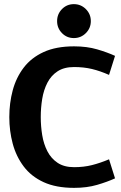

<svg xmlns="http://www.w3.org/2000/svg" viewBox="-20 -899 585 928"><path d="M338 -91Q385 -91 424.5 -101Q464 -111 507 -129L536 -37Q499 -20 449.5 -5.5Q400 9 338 9Q251 9 191 -18.5Q131 -46 94.5 -94.5Q58 -143 41.5 -204.5Q25 -266 25 -333Q25 -401 41.5 -462.5Q58 -524 94.5 -572Q131 -620 191 -647.5Q251 -675 338 -675Q400 -675 449.5 -660.5Q499 -646 536 -629L507 -537Q464 -556 424.5 -565.5Q385 -575 338 -575Q290 -575 258.5 -554.5Q227 -534 209 -499Q191 -464 184 -421Q177 -378 177 -333Q177 -289 184 -246Q191 -203 209 -168Q227 -133 258.5 -112Q290 -91 338 -91ZM337 -715Q303 -715 279.5 -739Q256 -763 256 -797Q256 -831 279.5 -855Q303 -879 337 -879Q371 -879 395 -855Q419 -831 419 -797Q419 -763 395 -739Q371 -715 337 -715Z"/></svg>

Font: Epunda Sans
Style: Bold
Weight: 700
Designer: Simon Atzbach
Foundry: typofactur
Version: Version 2.204; ttfautohint (v1.8.4.7-5d5b)